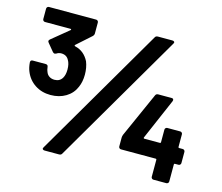

<svg xmlns="http://www.w3.org/2000/svg" viewBox="-100 -833 1115 964"><g transform="rotate(15 458.0 -351.0)"><path d="M303 -420Q303 -383 290 -354Q275 -318 241 -297.5Q207 -277 162 -277Q116 -277 81 -300Q46 -323 30 -363Q22 -382 20 -409Q20 -421 32 -421H99Q111 -421 112 -409Q114 -393 118 -385Q123 -371 134.5 -363.5Q146 -356 162 -356Q189 -356 202 -378Q212 -395 212 -422Q212 -452 201 -470Q189 -493 161 -493Q148 -493 136 -485Q130 -483 129 -483Q124 -483 119 -488L86 -528Q82 -534 82 -536Q82 -540 87 -545L176 -618Q178 -620 177.5 -622Q177 -624 174 -624H41Q36 -624 32.5 -627.5Q29 -631 29 -636V-690Q29 -695 32.5 -698.5Q36 -702 41 -702H286Q291 -702 294.5 -698.5Q298 -695 298 -690V-633Q298 -625 291 -618L217 -552Q215 -550 215.5 -548Q216 -546 220 -545Q267 -534 291 -487Q303 -457 303 -420ZM197 -14 593 -692Q597 -700 608 -700H683Q690 -700 693 -696Q696 -692 692 -686L296 -8Q292 0 281 0H206Q199 0 196 -4Q193 -8 197 -14ZM886 -175V-117Q886 -112 882.5 -108.5Q879 -105 874 -105H856Q851 -105 851 -100V-12Q851 -7 847.5 -3.5Q844 0 839 0H772Q767 0 763.5 -3.5Q760 -7 760 -12V-100Q760 -105 755 -105H575Q570 -105 566.5 -108.5Q563 -112 563 -117V-163Q563 -169 566 -178L670 -411Q674 -420 684 -420H754Q761 -420 763 -416Q765 -412 763 -406L671 -193Q670 -191 671 -189Q672 -187 674 -187H755Q760 -187 760 -192V-257Q760 -262 763.5 -265.5Q767 -269 772 -269H839Q844 -269 847.5 -265.5Q851 -262 851 -257V-192Q851 -187 856 -187H874Q879 -187 882.5 -183.5Q886 -180 886 -175Z"/></g></svg>

Font: UMi
Style: Bold
Weight: 700
Designer: Peter Middis
Foundry: We Are UMi
Version: Version 1.0